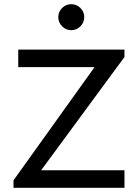

<svg xmlns="http://www.w3.org/2000/svg" viewBox="-20 -889 653 909"><path d="M43.9 0V-35.2L427.7 -571.3H66.4V-654.3H569.3V-619.1L174.8 -83H569.3V0ZM317.4 -746.1Q292 -746.1 273.9 -764.6Q255.9 -783.2 255.9 -807.6Q255.9 -833 273.9 -851.1Q292 -869.1 317.4 -869.1Q342.8 -869.1 360.8 -851.1Q378.9 -833 378.9 -807.6Q378.9 -783.2 360.8 -764.6Q342.8 -746.1 317.4 -746.1Z"/></svg>

Font: Sen
Style: Regular
Weight: 400
Designer: Kosal Sen, Philatype
Foundry: Philatype
Version: Version 2.000;gftools[0.9.31]